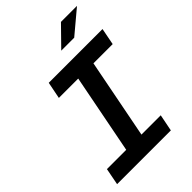

<svg xmlns="http://www.w3.org/2000/svg" viewBox="-268 -1054 1168 1168"><g transform="rotate(-45 316.0 -470.0)"><path d="M27.5 0H490L511.5 -108.5H345.5L445.5 -621.5H611L632 -730H169.5L148 -621.5H314.5L214.5 -108.5H48.5ZM361.5 -814.5 484 -939.5H622L473 -814.5Z"/></g></svg>

Font: Monaspace Neon SemiBold
Style: Italic
Weight: 600
Italic angle: -11°
Designer: Riley Cran & the Lettermatic Team
Foundry: Lettermatic
Version: Version 1.200 (Monaspace Neon)